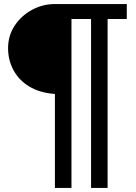

<svg xmlns="http://www.w3.org/2000/svg" viewBox="-20 -774 673 951"><path d="M252 157V-308.6Q177 -314 125 -345.5Q73 -377 46.5 -427Q20 -477 20 -535Q20 -598 53 -647.5Q86 -697 139 -725.5Q192 -754 252 -754H608V-680H513V157H431V-680H334V157Z"/></svg>

Font: Libre Bodoni
Style: Regular
Weight: 400
Designer: Pablo Impallari, Rodrigo Fuenzalida
Foundry: Impallari Type
Version: Version 2.005;gftools[0.9.23]